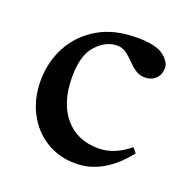

<svg xmlns="http://www.w3.org/2000/svg" viewBox="-90 -524 605 620"><g transform="rotate(20 213.0 -214.0)"><path d="M280.5 -439Q345.5 -439 371.8 -418.8Q398 -398.5 398 -377Q398 -354 383.5 -340.2Q369 -326.5 347 -326.5Q328 -326.5 313.5 -336.5Q299 -346.5 286.5 -359.8Q274 -373 260.2 -383Q246.5 -393 229 -393Q190.5 -393 158.2 -358.2Q126 -323.5 126 -249.5Q126 -160 168.5 -110Q211 -60 283.5 -60Q339 -60 389.5 -102.5L403.5 -86Q327 11 232 11Q173 11 128.8 -17Q84.5 -45 59.5 -93.2Q34.5 -141.5 34.5 -202Q34.5 -266.5 63.2 -320.2Q92 -374 146.8 -406.5Q201.5 -439 280.5 -439Z"/></g></svg>

Font: Newsreader Text Medium
Style: Regular
Weight: 500
Designer: Hugues Gentile
Foundry: Production Type
Version: Version 1.001